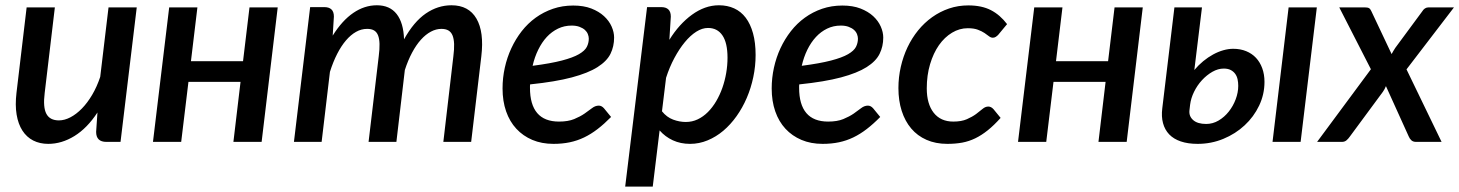

<svg xmlns="http://www.w3.org/2000/svg" viewBox="-20 -538 5533 728"><path d="M498.5 -510 437 0H383.5Q344.5 0 344.5 -38L349.5 -111.5Q310.5 -52 262.2 -22.2Q214 7.5 163 7.5Q131 7.5 106 -5.2Q81 -18 65 -42.8Q49 -67.5 43 -103.5Q37 -139.5 42.5 -186L81 -510H188L149.5 -186Q142.5 -131.5 155.8 -106.5Q169 -81.5 203.5 -81.5Q224.5 -81.5 247 -93.2Q269.5 -105 290.5 -126.5Q311.5 -148 329.5 -178.5Q347.5 -209 360 -246.5L391.5 -510Z M1033 -510 972 0H865L892 -227.5H694.5L667 0H560L621.5 -510H728.5L704 -306H901.5L926 -510Z M1094.5 0 1156 -511H1210Q1227.5 -511 1236.8 -502.2Q1246 -493.5 1246 -475L1241.5 -403Q1277.5 -460.5 1319.8 -489.2Q1362 -518 1409 -518Q1458 -518 1484 -484.8Q1510 -451.5 1512 -389Q1549 -455.5 1594.5 -486.8Q1640 -518 1692 -518Q1757 -518 1786.5 -467.5Q1816 -417 1805 -324.5L1766.5 0H1661L1699 -324.5Q1702.5 -351.5 1701.8 -371.2Q1701 -391 1695.8 -403.8Q1690.5 -416.5 1680.2 -422.5Q1670 -428.5 1653.5 -428.5Q1633.5 -428.5 1613.8 -418Q1594 -407.5 1576 -387.5Q1558 -367.5 1542.5 -338.5Q1527 -309.5 1515 -272.5L1483 0H1377.5L1416 -324.5Q1419.5 -351.5 1419 -371.2Q1418.5 -391 1413.5 -403.8Q1408.5 -416.5 1398.5 -422.5Q1388.5 -428.5 1372 -428.5Q1350 -428.5 1330 -417.2Q1310 -406 1292 -385Q1274 -364 1258.5 -333.8Q1243 -303.5 1231 -265.5L1199.5 0Z M2147.5 -441Q2119.5 -441 2095.8 -429.5Q2072 -418 2053.2 -397.8Q2034.5 -377.5 2020.8 -349.5Q2007 -321.5 1999.5 -288.5Q2068.5 -297.5 2110.5 -308.5Q2152.5 -319.5 2175 -332.5Q2197.5 -345.5 2205 -360.2Q2212.5 -375 2212.5 -391.5Q2212.5 -399.5 2209 -408.5Q2205.5 -417.5 2197.8 -424.5Q2190 -431.5 2177.5 -436.2Q2165 -441 2147.5 -441ZM2297 -94.5Q2271 -68 2246 -48.8Q2221 -29.5 2195 -17Q2169 -4.5 2140.5 1.5Q2112 7.5 2078.5 7.5Q2034 7.5 1998.5 -7.5Q1963 -22.5 1937.8 -49.8Q1912.5 -77 1899 -115.8Q1885.5 -154.5 1885.5 -202.5Q1885.5 -242.5 1894 -281.2Q1902.5 -320 1918.8 -355Q1935 -390 1958.2 -419.8Q1981.5 -449.5 2011.2 -471Q2041 -492.5 2076.8 -504.8Q2112.5 -517 2153.5 -517Q2193 -517 2222 -505.8Q2251 -494.5 2270.2 -476.8Q2289.5 -459 2299 -437.5Q2308.5 -416 2308.5 -395.5Q2308.5 -362 2294.8 -334Q2281 -306 2245.5 -283.5Q2210 -261 2148.2 -244.5Q2086.5 -228 1990 -218Q1989.5 -215 1989.5 -211.8Q1989.5 -208.5 1989.5 -205Q1989.5 -141.5 2017 -109.2Q2044.5 -77 2099.5 -77Q2134 -77 2157 -86.5Q2180 -96 2196.2 -107.2Q2212.5 -118.5 2224.8 -128Q2237 -137.5 2250.5 -137.5Q2261 -137.5 2270 -127.5Z M2490 -116Q2508 -93.5 2532.2 -84.5Q2556.5 -75.5 2580.5 -75.5Q2604.5 -75.5 2625.5 -85.5Q2646.5 -95.5 2664 -113Q2681.5 -130.5 2695.5 -154.2Q2709.5 -178 2719 -205Q2728.5 -232 2733.5 -261.2Q2738.5 -290.5 2738.5 -319Q2738.5 -375.5 2719.2 -403.8Q2700 -432 2664.5 -432Q2642.5 -432 2620 -417.8Q2597.5 -403.5 2576.5 -378Q2555.5 -352.5 2537 -318Q2518.5 -283.5 2505.5 -243ZM2518 -387Q2536.5 -417 2558.2 -441Q2580 -465 2603.8 -482.2Q2627.5 -499.5 2653.2 -508.8Q2679 -518 2706 -518Q2738 -518 2763.8 -506.2Q2789.5 -494.5 2807.5 -470.8Q2825.5 -447 2835.2 -411.8Q2845 -376.5 2845 -329.5Q2845 -287 2836.2 -245.5Q2827.5 -204 2811.5 -166.8Q2795.5 -129.5 2772.8 -97.5Q2750 -65.5 2722.5 -42.2Q2695 -19 2663 -5.8Q2631 7.5 2596.5 7.5Q2560.5 7.5 2531.2 -6Q2502 -19.5 2481 -43.5L2455 169.5H2350.5L2433.5 -511H2487.5Q2505 -511 2514.2 -502.2Q2523.5 -493.5 2523.5 -475Z M3168 -441Q3140 -441 3116.2 -429.5Q3092.5 -418 3073.8 -397.8Q3055 -377.5 3041.2 -349.5Q3027.5 -321.5 3020 -288.5Q3089 -297.5 3131 -308.5Q3173 -319.5 3195.5 -332.5Q3218 -345.5 3225.5 -360.2Q3233 -375 3233 -391.5Q3233 -399.5 3229.5 -408.5Q3226 -417.5 3218.2 -424.5Q3210.5 -431.5 3198 -436.2Q3185.5 -441 3168 -441ZM3317.5 -94.5Q3291.5 -68 3266.5 -48.8Q3241.5 -29.5 3215.5 -17Q3189.5 -4.5 3161 1.5Q3132.5 7.5 3099 7.5Q3054.5 7.5 3019 -7.5Q2983.5 -22.5 2958.2 -49.8Q2933 -77 2919.5 -115.8Q2906 -154.5 2906 -202.5Q2906 -242.5 2914.5 -281.2Q2923 -320 2939.2 -355Q2955.5 -390 2978.8 -419.8Q3002 -449.5 3031.8 -471Q3061.5 -492.5 3097.2 -504.8Q3133 -517 3174 -517Q3213.5 -517 3242.5 -505.8Q3271.5 -494.5 3290.8 -476.8Q3310 -459 3319.5 -437.5Q3329 -416 3329 -395.5Q3329 -362 3315.2 -334Q3301.5 -306 3266 -283.5Q3230.5 -261 3168.8 -244.5Q3107 -228 3010.5 -218Q3010 -215 3010 -211.8Q3010 -208.5 3010 -205Q3010 -141.5 3037.5 -109.2Q3065 -77 3120 -77Q3154.5 -77 3177.5 -86.5Q3200.5 -96 3216.8 -107.2Q3233 -118.5 3245.2 -128Q3257.5 -137.5 3271 -137.5Q3281.5 -137.5 3290.5 -127.5Z M3774 -91Q3748.5 -62.5 3725 -43.8Q3701.5 -25 3677.8 -13.5Q3654 -2 3628.2 2.8Q3602.5 7.5 3572 7.5Q3527.5 7.5 3493 -7.8Q3458.5 -23 3435 -50.8Q3411.5 -78.5 3399 -117.5Q3386.5 -156.5 3386.5 -204Q3386.5 -245 3395.5 -284.5Q3404.5 -324 3421 -358.8Q3437.5 -393.5 3461.2 -422.8Q3485 -452 3514.5 -473Q3544 -494 3578.5 -505.8Q3613 -517.5 3651.5 -517.5Q3702.5 -517.5 3737.2 -499.5Q3772 -481.5 3798.5 -446.5L3764.5 -405.5Q3760.5 -401.5 3755.5 -398.2Q3750.5 -395 3744.5 -395Q3737 -395 3730 -400.5Q3723 -406 3713 -412.8Q3703 -419.5 3688 -425.2Q3673 -431 3649.5 -431Q3618 -431 3589.8 -414Q3561.5 -397 3540.2 -366.8Q3519 -336.5 3506.5 -294.5Q3494 -252.5 3494 -203Q3494 -144 3520.2 -110.5Q3546.5 -77 3594.5 -77Q3625.5 -77 3646 -86Q3666.5 -95 3680.8 -105.5Q3695 -116 3705.5 -125Q3716 -134 3727.5 -134Q3738 -134 3747 -124L3774 -91Z M4313 -510 4252 0H4145L4172 -227.5H3974.5L3947 0H3840L3901.5 -510H4008.5L3984 -306H4181.5L4206 -510Z M4973 -510 4911.5 0H4805L4866 -510ZM4490 -119.5Q4487.5 -97.5 4504 -82.8Q4520.5 -68 4553.5 -68Q4578.5 -68 4600.5 -81Q4622.5 -94 4639 -114.8Q4655.5 -135.5 4665.2 -161.2Q4675 -187 4675 -212.5Q4675 -225.5 4672.5 -237.2Q4670 -249 4663.5 -258Q4657 -267 4646.5 -272.5Q4636 -278 4620 -278Q4598.5 -278 4577 -265.8Q4555.5 -253.5 4537.5 -234Q4519.5 -214.5 4507.5 -190Q4495.5 -165.5 4492.5 -141ZM4508.5 -272.5Q4524 -291 4542.2 -306Q4560.5 -321 4579.8 -331.5Q4599 -342 4618.5 -347.5Q4638 -353 4656 -353Q4683 -353 4705 -344Q4727 -335 4742.2 -318.8Q4757.5 -302.5 4766 -279.2Q4774.5 -256 4774.5 -227.5Q4774.5 -180 4754.2 -137.5Q4734 -95 4699.2 -62.8Q4664.5 -30.5 4618.5 -11.5Q4572.5 7.5 4521 7.5Q4484 7.5 4457 -1.8Q4430 -11 4413.2 -28.5Q4396.5 -46 4389.8 -71Q4383 -96 4387 -127.5L4433 -510H4537.5Z M5313 -275 5446 0H5349.5Q5338 0 5331.5 -6Q5325 -12 5321.5 -20.5L5235 -211.5Q5232.5 -205.5 5229.8 -200.2Q5227 -195 5223.5 -190L5098 -20Q5092.5 -12 5085.5 -6Q5078.5 0 5068 0H4974L5178 -275.5L5058 -510H5154.5Q5166 -510 5171 -507Q5176 -504 5179.5 -496L5256.5 -333Q5259.5 -338.5 5263 -344.5Q5266.5 -350.5 5270.5 -356.5L5372 -494Q5381.5 -510 5396.5 -510H5493Z"/></svg>

Font: Lato SemiBold
Style: Italic
Weight: 600
Italic angle: -7°
Designer: Lukasz Dziedzic with Adam Twardoch and Botio Nikoltchev
Foundry: tyPoland Lukasz Dziedzic
Version: Version 2.015; 2015-08-06; http://www.latofonts.com/